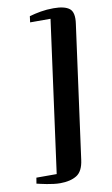

<svg xmlns="http://www.w3.org/2000/svg" viewBox="-105 -891 634 1089"><g transform="rotate(-10 211.5 -347.0)"><path d="M285 -839Q349 -839 376.5 -816.8Q404 -794.5 394.5 -730L290.5 35.5Q282 100.5 245.5 122.8Q209 145 151 145Q133 145 113 142.5Q93 140 74.5 136.5Q56 133 41 129.5Q26 126 17 124L22.5 90.5H139.5L258 -783H140.5L145 -818Q176.5 -827 211 -833Q245.5 -839 285 -839Z"/></g></svg>

Font: Merriweather 96pt Black
Style: Italic
Weight: 900
Italic angle: -7.8°
Version: Version 2.101